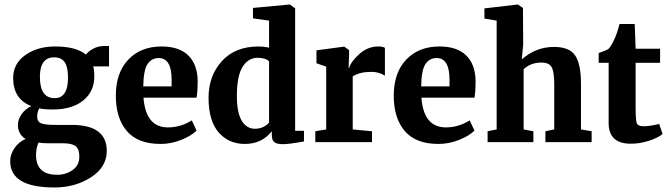

<svg xmlns="http://www.w3.org/2000/svg" viewBox="-20 -627 2945 847"><path d="M396 -292Q397 -225 348 -184.5Q299 -144 213 -144Q174 -144 153 -149Q144 -132 144 -113Q144 -90 161.5 -83Q179 -76 224 -76H297Q451 -76 451 39Q451 110 381.5 155Q312 200 220 200H219Q25 200 25 84Q25 53 44.5 25.5Q64 -2 93 -14Q59 -35 59 -76Q59 -100 75 -123Q91 -146 118 -159Q38 -190 38 -283Q38 -346 91.5 -384Q145 -422 223 -422Q316 -422 359 -386Q369 -400 391 -412Q413 -424 439 -424H461V-334H391Q396 -318 396 -292ZM190 5Q168 5 150 2Q139 26 139 57Q139 144 232 144H233Q271 144 300.5 123Q330 102 330 64Q330 31 314 18Q298 5 256 5ZM280 -284Q280 -331 265.5 -352.5Q251 -374 219 -374Q156 -374 156 -288Q156 -194 221 -194Q280 -194 280 -284Z M688 8Q588 8 539.5 -49Q491 -106 491 -205Q491 -306 546 -364Q601 -422 693 -422Q769 -422 809.5 -383.5Q850 -345 852 -273Q852 -221 847 -196H613Q623 -65 721 -65Q777 -65 826 -96L847 -51Q826 -29 781 -10.5Q736 8 688 8ZM680 -371Q649 -371 631 -344.5Q613 -318 612 -246H737V-276Q737 -371 680 -371Z M1060 8Q989 8 944.5 -43Q900 -94 900 -196Q900 -292 958.5 -357Q1017 -422 1121 -422Q1144 -422 1167 -417V-536L1096 -546V-592L1256 -607H1259L1282 -590V-50H1321V-3Q1255 9 1228 9Q1202 9 1190.5 0.5Q1179 -8 1179 -33V-48Q1135 8 1060 8ZM1105 -59Q1142 -59 1167 -86V-356Q1153 -372 1116 -372Q1076 -372 1051 -333.5Q1026 -295 1025 -210Q1024 -133 1045.5 -96Q1067 -59 1105 -59Z M1371 0V-48L1419 -56V-333L1376 -348V-405L1496 -421H1499L1520 -406V-385L1518 -327H1520Q1528 -355 1565 -388.5Q1602 -422 1649 -422Q1669 -422 1678 -416V-293Q1652 -310 1619 -310Q1566 -310 1536 -290V-56L1621 -48V0Z M1914 8Q1814 8 1765.5 -49Q1717 -106 1717 -205Q1717 -306 1772 -364Q1827 -422 1919 -422Q1995 -422 2035.5 -383.5Q2076 -345 2078 -273Q2078 -221 2073 -196H1839Q1849 -65 1947 -65Q2003 -65 2052 -96L2073 -51Q2052 -29 2007 -10.5Q1962 8 1914 8ZM1906 -371Q1875 -371 1857 -344.5Q1839 -318 1838 -246H1963V-276Q1963 -371 1906 -371Z M2131 0V-48L2171 -56V-536L2117 -545V-590L2263 -607H2265L2287 -592L2288 -432L2282 -365Q2344 -420 2424 -420Q2492 -420 2517.5 -382Q2543 -344 2543 -257V-56L2590 -48V0H2386V-48L2425 -56V-256Q2425 -309 2414 -330Q2403 -351 2368 -351Q2322 -351 2290 -322V-56L2333 -48V0Z M2665 -84V-350H2621V-393Q2653 -404 2664 -411Q2675 -422 2687 -447Q2702 -477 2713 -521H2780L2784 -412H2892V-350H2784V-154Q2784 -95 2789.5 -82.5Q2795 -70 2819 -70Q2847 -70 2887 -80H2888L2903 -36Q2883 -19 2843 -6Q2803 7 2763 7Q2665 7 2665 -84Z"/></svg>

Font: Aikya
Style: Bold
Weight: 700
Designer: Neelakash Kshetrimayum (Latin subset based on Merriweather by Eben Sorkin)
Foundry: Brand New Type
Version: Version 1.00 b005